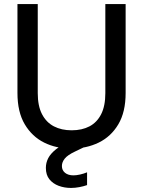

<svg xmlns="http://www.w3.org/2000/svg" viewBox="-20 -720 705 946"><path d="M331 12Q257 12 197.5 -17.5Q138 -47 102 -107.5Q66 -168 66 -262V-700H166V-261Q166 -198 187 -157.5Q208 -117 245.5 -97.5Q283 -78 333 -78Q384 -78 421 -97.5Q458 -117 478.5 -157.5Q499 -198 499 -261V-700H599V-262Q599 -168 563 -107.5Q527 -47 466.5 -17.5Q406 12 331 12ZM330 206Q297 206 269 195.5Q241 185 223.5 163.5Q206 142 206 107Q206 82 217.5 59.5Q229 37 256.5 15Q284 -7 331 -27L380 -49L405 0L349 27Q313 44 299 61.5Q285 79 285 98Q285 119 300.5 131.5Q316 144 342 144Q356 144 374 140Q392 136 409 129V192Q392 198 371 202Q350 206 330 206Z"/></svg>

Font: DM Sans 24pt Medium
Style: Regular
Weight: 500
Designer: Colophon Foundry, Jonny Pinhorn
Foundry: Colophon Foundry
Version: Version 4.004;gftools[0.9.30]